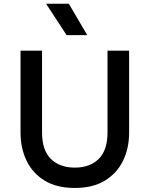

<svg xmlns="http://www.w3.org/2000/svg" viewBox="-20 -964 780 1000"><path d="M369.5 15Q276 15 213.2 -23Q150.5 -61 118.8 -126.2Q87 -191.5 87 -273V-700H199V-274Q199 -181.5 245 -136.2Q291 -91 369.5 -91Q448 -91 494 -136.2Q540 -181.5 540 -274V-700H652.5V-273Q652.5 -192 620.8 -126.8Q589 -61.5 526.2 -23.2Q463.5 15 369.5 15ZM327 -781 220 -944.5H338.5L434.5 -781Z"/></svg>

Font: Geologica Thin Cursive
Style: Regular
Weight: 400
Version: Version 1.010;gftools[0.9.28]